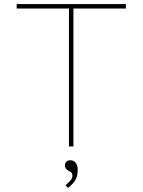

<svg xmlns="http://www.w3.org/2000/svg" viewBox="-20 -720 701 944"><path d="M319 0V-678H62V-700H599V-678H341V0ZM315 204 302 191Q309 184 317 177Q325 170 330.5 162Q336 154 336 144Q336 136 333 131Q330 126 319 121Q309 116 304 109Q299 102 299 92Q299 83 306 75.5Q313 68 326 68Q343 68 352.5 80.5Q362 93 362 114Q362 127 360 138.5Q358 150 353 160.5Q348 171 338.5 181.5Q329 192 315 204Z"/></svg>

Font: Lexend Mega Thin
Style: Regular
Weight: 250
Version: Version 1.007